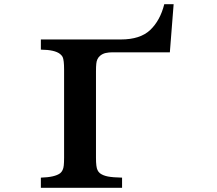

<svg xmlns="http://www.w3.org/2000/svg" viewBox="-20 -900 1040 920"><path d="M441.4 -594.7Q439.9 -581.1 439.9 -558.1V-144Q439.9 -99.1 447.3 -85Q451.2 -76.2 459 -69.8Q473.1 -59.1 496.6 -54.4Q520 -49.8 564.9 -48.8V0H175.8V-48.8Q242.7 -50.8 268.1 -69.8Q283.2 -82 285.6 -107.4Q287.1 -121.6 287.1 -144V-567.4Q287.1 -611.3 280.3 -626.5Q276.9 -633.8 268.1 -641.1Q242.7 -661.6 175.8 -662.1V-710.9H559.1Q651.9 -710.9 699.7 -756.3Q747.6 -801.8 767.1 -879.9H812L793.9 -649.4H520Q501.5 -649.4 486.3 -646Q471.2 -642.6 459 -632.3Q443.4 -618.7 441.4 -594.7Z"/></svg>

Font: BIZ UDMincho
Style: Bold
Weight: 700
Monospace: yes
Designer: TypeBank Co., Ltd.
Foundry: Morisawa Inc.
Version: Version 1.06